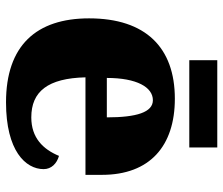

<svg xmlns="http://www.w3.org/2000/svg" viewBox="-72 -660 742 638"><g transform="rotate(90 299.0 -341.0)"><path d="M180 -599H470V-692H180ZM320 10C481 10 542 -55 542 -115C542 -141 523 -159 498 -166C476 -113 438 -74 370 -74C284 -74 240 -129 237 -254H561V-309C561 -468 465 -551 308 -551C138 -551 41 -454 41 -266C41 -91 131 10 320 10ZM370 -325H239C239 -425 270 -478 313 -478C353 -478 370 -424 370 -325Z"/></g></svg>

Font: Noto Serif Lao Black
Style: Regular
Weight: 900
Designer: Monotype Design Team
Foundry: Monotype Imaging Inc.
Version: Version 2.003